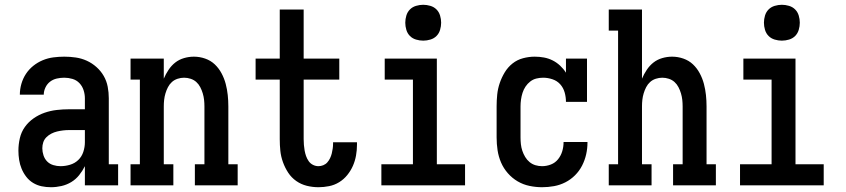

<svg xmlns="http://www.w3.org/2000/svg" viewBox="-20 -775 3540 803"><path d="M193 8Q173 8 154 4Q135 0 118.5 -10Q102 -20 90 -35.5Q78 -51 70.5 -69Q63 -87 60 -106.5Q57 -126 57 -145Q57 -171 63 -197Q69 -223 84 -244Q99 -265 120.5 -280Q142 -295 166.5 -303.5Q191 -312 217 -315Q243 -318 268 -318H335V-364Q335 -381 329.5 -398Q324 -415 312 -427.5Q300 -440 283 -445Q266 -450 249 -450Q233 -450 217.5 -446.5Q202 -443 189.5 -433.5Q177 -424 170 -409Q163 -394 163 -379Q163 -379 163 -379Q163 -379 163 -379H63Q63 -379 63 -379Q63 -379 63 -379Q63 -402 69.5 -424.5Q76 -447 88.5 -466Q101 -485 119 -499.5Q137 -514 158.5 -523Q180 -532 203 -535Q226 -538 249 -538Q273 -538 297 -534.5Q321 -531 343 -521Q365 -511 383.5 -494.5Q402 -478 414 -457Q426 -436 430.5 -412Q435 -388 435 -364V-88H474V0H335V-80Q325 -60 311 -42.5Q297 -25 278 -13.5Q259 -2 237 3Q215 8 193 8ZM233 -80Q253 -80 273 -86Q293 -92 307.5 -106Q322 -120 328.5 -140Q335 -160 335 -180V-231H268Q256 -231 243.5 -229.5Q231 -228 218.5 -225Q206 -222 194.5 -216Q183 -210 174 -201Q165 -192 161 -180Q157 -168 157 -155Q157 -140 162 -125Q167 -110 177.5 -99.5Q188 -89 203 -84.5Q218 -80 233 -80Z M526 0V-88H565V-442H526V-530H665V-446Q673 -465 685 -483Q697 -501 713 -513.5Q729 -526 749.5 -532Q770 -538 791 -538Q815 -538 838 -530Q861 -522 878 -506Q895 -490 906.5 -468.5Q918 -447 924 -424Q930 -401 932.5 -377.5Q935 -354 935 -330V-88H974V0H795V-88H835V-330Q835 -344 833.5 -357.5Q832 -371 828 -384.5Q824 -398 817.5 -410.5Q811 -423 801 -432Q791 -441 777.5 -445.5Q764 -450 750 -450Q736 -450 722.5 -445.5Q709 -441 699 -432Q689 -423 682.5 -410.5Q676 -398 672 -384.5Q668 -371 666.5 -357.5Q665 -344 665 -330V-88H705V0Z M1312 8Q1287 8 1263 2Q1239 -4 1219 -18Q1199 -32 1185.5 -52.5Q1172 -73 1163.5 -96.5Q1155 -120 1152.5 -144Q1150 -168 1150 -193V-442H1049V-530H1150V-735H1250V-530H1399V-442H1250V-193Q1250 -181 1251 -169Q1252 -157 1254 -145.5Q1256 -134 1260 -122.5Q1264 -111 1271 -101Q1278 -91 1289 -85.5Q1300 -80 1312 -80Q1322 -80 1332 -84Q1342 -88 1349 -96Q1356 -104 1360.5 -113.5Q1365 -123 1367.5 -133Q1370 -143 1371.5 -153.5Q1373 -164 1373 -175Q1373 -176 1373 -177.5Q1373 -179 1373 -180H1473Q1473 -177 1473 -174.5Q1473 -172 1473 -170Q1473 -147 1469 -124.5Q1465 -102 1456 -81.5Q1447 -61 1432.5 -43Q1418 -25 1398.5 -13Q1379 -1 1356.5 3.5Q1334 8 1312 8Z M1575 0V-88H1707V-442H1589V-530H1807V-88H1925V0ZM1750 -605Q1735 -605 1720 -609.5Q1705 -614 1694.5 -624.5Q1684 -635 1679.5 -650Q1675 -665 1675 -680Q1675 -695 1679.5 -710Q1684 -725 1694.5 -735.5Q1705 -746 1720 -750.5Q1735 -755 1750 -755Q1765 -755 1780 -750.5Q1795 -746 1805.5 -735.5Q1816 -725 1820.5 -710Q1825 -695 1825 -680Q1825 -665 1820.5 -650Q1816 -635 1805.5 -624.5Q1795 -614 1780 -609.5Q1765 -605 1750 -605Z M2247 8Q2221 8 2194.5 2.5Q2168 -3 2145 -16.5Q2122 -30 2104 -50.5Q2086 -71 2075.5 -95.5Q2065 -120 2061 -146.5Q2057 -173 2057 -200V-330Q2057 -355 2059.5 -379.5Q2062 -404 2070 -427.5Q2078 -451 2091 -472.5Q2104 -494 2123.5 -509.5Q2143 -525 2167.5 -531.5Q2192 -538 2216 -538Q2236 -538 2255 -534.5Q2274 -531 2291 -522.5Q2308 -514 2322.5 -500.5Q2337 -487 2347 -471V-530H2435V-349H2347Q2347 -369 2341.5 -388.5Q2336 -408 2323 -422.5Q2310 -437 2290.5 -443.5Q2271 -450 2252 -450Q2237 -450 2223 -446.5Q2209 -443 2197.5 -434Q2186 -425 2178 -413Q2170 -401 2165.5 -387Q2161 -373 2159 -358.5Q2157 -344 2157 -330V-200Q2157 -186 2158.5 -172Q2160 -158 2164.5 -144.5Q2169 -131 2176.5 -118.5Q2184 -106 2195 -97Q2206 -88 2219.5 -84Q2233 -80 2247 -80Q2266 -80 2284 -87Q2302 -94 2314 -109Q2326 -124 2331.5 -142.5Q2337 -161 2337 -180Q2337 -180 2337 -180.5Q2337 -181 2337 -181H2437Q2437 -181 2437 -180.5Q2437 -180 2437 -179Q2437 -154 2431.5 -129.5Q2426 -105 2414.5 -82.5Q2403 -60 2385 -42Q2367 -24 2344.5 -12.5Q2322 -1 2297 3.5Q2272 8 2247 8Z M2526 0V-88H2565V-647H2526V-735H2665V-446Q2673 -465 2685 -483Q2697 -501 2713 -513.5Q2729 -526 2749.5 -532Q2770 -538 2791 -538Q2815 -538 2838 -530Q2861 -522 2878 -506Q2895 -490 2906.5 -468.5Q2918 -447 2924 -424Q2930 -401 2932.5 -377.5Q2935 -354 2935 -330V-88H2974V0H2795V-88H2835V-330Q2835 -344 2833.5 -357.5Q2832 -371 2828 -384.5Q2824 -398 2817.5 -410.5Q2811 -423 2801 -432Q2791 -441 2777.5 -445.5Q2764 -450 2750 -450Q2736 -450 2722.5 -445.5Q2709 -441 2699 -432Q2689 -423 2682.5 -410.5Q2676 -398 2672 -384.5Q2668 -371 2666.5 -357.5Q2665 -344 2665 -330V-88H2705V0Z M3075 0V-88H3207V-442H3089V-530H3307V-88H3425V0ZM3250 -605Q3235 -605 3220 -609.5Q3205 -614 3194.5 -624.5Q3184 -635 3179.5 -650Q3175 -665 3175 -680Q3175 -695 3179.5 -710Q3184 -725 3194.5 -735.5Q3205 -746 3220 -750.5Q3235 -755 3250 -755Q3265 -755 3280 -750.5Q3295 -746 3305.5 -735.5Q3316 -725 3320.5 -710Q3325 -695 3325 -680Q3325 -665 3320.5 -650Q3316 -635 3305.5 -624.5Q3295 -614 3280 -609.5Q3265 -605 3250 -605Z"/></svg>

Font: Iosevka Slab Semibold
Style: Regular
Weight: 600
Monospace: yes
Designer: Belleve Invis
Foundry: Belleve Invis
Version: Version 11.1.1; ttfautohint (v1.8.3)